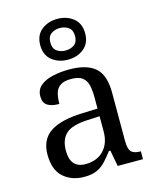

<svg xmlns="http://www.w3.org/2000/svg" viewBox="-122 -897 806 991"><g transform="rotate(-15 281.5 -402.0)"><path d="M205 10Q138 10 94 -29Q50 -68 50 -150Q50 -230 106.5 -268Q163 -306 278 -310L361 -313V-373Q361 -409 355 -436.5Q349 -464 329 -480Q309 -496 268 -496Q230 -496 210 -482Q190 -468 183.5 -443.5Q177 -419 177 -387Q135 -387 113.5 -401.5Q92 -416 92 -450Q92 -485 116.5 -506Q141 -527 182 -536.5Q223 -546 272 -546Q364 -546 409.5 -507Q455 -468 455 -373V-114Q455 -72 469 -57Q483 -42 517 -42H520V0H385L369 -86H361Q340 -58 320 -36.5Q300 -15 273.5 -2.5Q247 10 205 10ZM228 -52Q289 -52 325 -89.5Q361 -127 361 -191V-272L297 -269Q212 -265 179.5 -234.5Q147 -204 147 -145Q147 -52 228 -52ZM280 -596Q230 -596 195 -624Q160 -652 160 -705Q160 -758 195 -786Q230 -814 280 -814Q330 -814 365 -786Q400 -758 400 -705Q400 -652 365 -624Q330 -596 280 -596ZM280 -645Q307 -645 326.5 -659Q346 -673 346 -705Q346 -737 326.5 -751Q307 -765 280 -765Q253 -765 233.5 -751Q214 -737 214 -705Q214 -673 233.5 -659Q253 -645 280 -645Z"/></g></svg>

Font: Noto Serif NP Hmong
Style: Regular
Weight: 400
Designer: Dalton Maag Ltd
Foundry: Dalton Maag Ltd
Version: Version 1.001